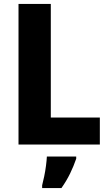

<svg xmlns="http://www.w3.org/2000/svg" viewBox="-20 -734 553 975"><path d="M74 0V-714H238V-137H487V0ZM367 72Q354 110 336 147Q318 184 292 221H194V207Q199 188 204.5 161.5Q210 135 213.5 108Q217 81 218 61H367Z"/></svg>

Font: Noto Sans Hebrew SemiCondensed ExtraBold
Style: Regular
Weight: 800
Width: 4
Designer: Monotype Design Team
Foundry: Monotype Imaging Inc.
Version: Version 2.004; ttfautohint (v1.8.4.7-5d5b)